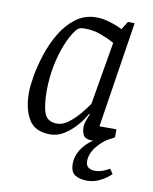

<svg xmlns="http://www.w3.org/2000/svg" viewBox="-80 -577 647 813"><g transform="rotate(10 244.0 -171.0)"><path d="M162 9Q96 9 69.5 -35.5Q43 -80 43 -150Q43 -177 50.5 -221.5Q58 -266 74.5 -316.5Q91 -367 117.5 -411.5Q144 -456 182 -484.5Q220 -513 270 -513Q295 -513 320 -506Q345 -499 362.5 -491.5Q380 -484 382 -482L404 -517H433L362 -61H435V-27Q433 -25 419 -17.5Q405 -10 386 -3Q367 4 347 4Q312 4 304 -11.5Q296 -27 296 -46Q296 -58 300.5 -71.5Q305 -85 313 -104L310 -106Q296 -79 272.5 -52.5Q249 -26 221 -8.5Q193 9 162 9ZM183 -41Q207 -41 231.5 -59.5Q256 -78 277 -103Q298 -128 312 -149L358 -419Q333 -433 300 -445.5Q267 -458 229 -458Q213 -458 205.5 -454Q198 -450 193 -444Q171 -416 153.5 -372Q136 -328 126 -276.5Q116 -225 116 -171Q116 -107 128.5 -74Q141 -41 183 -41ZM348 175Q320 175 299 163Q278 151 278 114Q278 89 289.5 65.5Q301 42 323 21.5Q345 1 376 -13H410Q399 -7 386 4Q373 15 361.5 29Q350 43 343 59.5Q336 76 336 93Q336 112 347.5 120Q359 128 375 128Q391 128 408 122Q425 116 438 108L452 129Q450 131 436 142.5Q422 154 399 164.5Q376 175 348 175Z"/></g></svg>

Font: Faustina Light
Style: Italic
Weight: 300
Italic angle: -8°
Designer: Alfonso Garcia
Foundry: http://www.omnibus-type.com
Version: Version 1.200